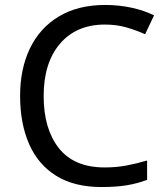

<svg xmlns="http://www.w3.org/2000/svg" viewBox="-20 -744 672 774"><path d="M403 -645Q288 -645 222 -568Q156 -491 156 -357Q156 -224 217.5 -146.5Q279 -69 402 -69Q449 -69 491 -77Q533 -85 573 -97V-19Q533 -4 490.5 3Q448 10 389 10Q280 10 207 -35Q134 -80 97.5 -163Q61 -246 61 -358Q61 -466 100.5 -548.5Q140 -631 217 -677.5Q294 -724 404 -724Q459 -724 510 -713Q561 -702 601 -682L565 -606Q532 -621 491.5 -633Q451 -645 403 -645Z"/></svg>

Font: Noto Sans Sundanese
Style: Regular
Weight: 400
Designer: Monotype Design Team (Regular), Sérgio L. Martins (other weights)
Foundry: Monotype Imaging Inc.
Version: Version 2.003